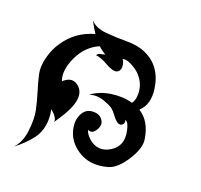

<svg xmlns="http://www.w3.org/2000/svg" viewBox="-78 -544 676 647"><g transform="rotate(15 260.0 -220.0)"><path d="M210 -350Q217 -357 221.5 -357Q226 -357 230.5 -358Q235 -359 240 -360Q224 -371 215 -382Q168 -367 140 -319.5Q112 -272 122 -235Q156 -261 180 -232Q211 -194 146 -113Q132 -96 132 -95Q137 -110 112 -135Q119 -71 85 -32Q59 -3 22 20Q48 -2 57 -45Q66 -88 62.5 -117.5Q59 -147 52 -179.5Q45 -212 41.5 -238Q38 -264 49.5 -297Q61 -330 82 -355Q124 -406 190 -418Q180 -436 170 -460Q187 -438 222 -431.5Q257 -425 298 -421.5Q339 -418 365 -403Q426 -369 430 -291Q433 -237 399 -210Q438 -181 442 -119Q445 -88 412 -45Q379 -2 347 4Q283 16 240 -20Q197 -56 200 -110Q201 -125 209 -139.5Q217 -154 229 -159.5Q241 -165 256.5 -162.5Q272 -160 280 -150Q295 -131 280 -110Q265 -89 250 -100Q250 -88 266 -70Q299 -36 341.5 -57Q384 -78 377 -131Q374 -160 362 -165Q365 -159 361.5 -152.5Q358 -146 351 -145Q344 -144 336.5 -151Q329 -158 322 -170Q315 -182 307 -190Q299 -198 273.5 -209.5Q248 -221 222 -215Q253 -234 293.5 -236.5Q334 -239 369 -226Q378 -237 380 -250Q388 -291 362 -325Q350 -340 330.5 -352Q311 -364 300 -360Q305 -355 306 -341Q307 -327 300 -319.5Q293 -312 281 -315Q269 -318 249.5 -331.5Q230 -345 210 -350Z"/></g></svg>

Font: SOV_mook
Style: Book
Weight: 400
Version: Version 1.00